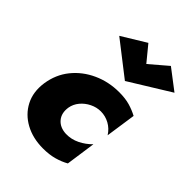

<svg xmlns="http://www.w3.org/2000/svg" viewBox="-218 -863 983 983"><g transform="rotate(45 273.0 -372.0)"><path d="M340 -670 271 -754 140 -674 324 -531 546 -668 436 -752ZM216 -230Q221 -259 240.5 -282.5Q260 -306 288.5 -320Q317 -334 347 -334Q380 -334 409.5 -318Q439 -302 458 -272L482 -436Q454 -451 421.5 -460.5Q389 -470 344 -470Q268 -470 202.5 -440Q137 -410 94 -356.5Q51 -303 40 -230Q30 -159 58 -105Q86 -51 142 -20.5Q198 10 272 10Q317 10 352.5 0Q388 -10 416 -26L439 -188Q412 -160 376.5 -142.5Q341 -125 302 -126Q257 -128 233 -156.5Q209 -185 216 -230Z"/></g></svg>

Font: Jost* 800 Heavy Italic
Style: Italic
Weight: 800
Italic angle: -10°
Version: Version 3.200; ttfautohint (v0.97) -l 8 -r 50 -G 200 -x 14 -